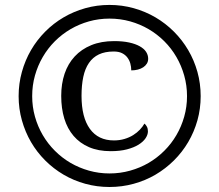

<svg xmlns="http://www.w3.org/2000/svg" viewBox="-20 -745 885 775"><path d="M439.9 -178.2Q462.9 -178.2 482.4 -184.1Q502 -189.9 517.6 -199.7Q533.2 -209.5 544.7 -221.7Q556.2 -233.9 563 -246.1Q568.8 -241.7 573 -233.6Q577.1 -225.6 577.1 -214.8Q577.1 -201.2 567.6 -187Q558.1 -172.9 539.3 -161.1Q520.5 -149.4 492.4 -142.1Q464.4 -134.8 426.8 -134.8Q377 -134.8 339.6 -150.9Q302.2 -167 277.1 -196.3Q252 -225.6 239.5 -266.6Q227.1 -307.6 227.1 -357.9Q227.1 -406.7 240.7 -447.3Q254.4 -487.8 281.5 -517.1Q308.6 -546.4 348.4 -562.7Q388.2 -579.1 440.9 -579.1Q475.6 -579.1 501.2 -573.5Q526.9 -567.9 543.9 -558.3Q561 -548.8 569.6 -535.9Q578.1 -522.9 578.1 -507.8Q578.1 -497.1 572.8 -488.3Q567.4 -479.5 558.1 -473.4Q548.8 -467.3 536.4 -464.1Q523.9 -460.9 509.8 -460.9Q509.8 -475.1 506.1 -488.5Q502.4 -502 494.1 -512.9Q485.8 -523.9 472.4 -530.5Q459 -537.1 439 -537.1Q403.8 -537.1 379.2 -525.4Q354.5 -513.7 338.9 -490.7Q323.2 -467.8 316.2 -434.6Q309.1 -401.4 309.1 -357.9Q309.1 -271.5 342.8 -224.9Q376.5 -178.2 439.9 -178.2ZM55.2 -356.9Q55.2 -407.7 68.4 -454.8Q81.5 -502 105.2 -542.7Q128.9 -583.5 162.4 -617.2Q195.8 -650.9 236.6 -674.8Q277.3 -698.7 324.2 -711.9Q371.1 -725.1 421.9 -725.1Q472.7 -725.1 519.8 -711.9Q566.9 -698.7 607.7 -674.8Q648.4 -650.9 682.1 -617.2Q715.8 -583.5 739.7 -542.7Q763.7 -502 776.9 -454.8Q790 -407.7 790 -356.9Q790 -306.2 776.9 -259.3Q763.7 -212.4 739.7 -171.6Q715.8 -130.9 682.1 -97.4Q648.4 -64 607.7 -40Q566.9 -16.1 519.8 -3.2Q472.7 9.8 421.9 9.8Q371.1 9.8 324.2 -3.2Q277.3 -16.1 236.6 -40Q195.8 -64 162.4 -97.4Q128.9 -130.9 105.2 -171.6Q81.5 -212.4 68.4 -259.3Q55.2 -306.2 55.2 -356.9ZM109.9 -356.9Q109.9 -314 121.1 -274.2Q132.3 -234.4 152.6 -199.7Q172.9 -165 201.4 -136.5Q230 -107.9 264.6 -87.6Q299.3 -67.4 339.1 -56.2Q378.9 -44.9 421.9 -44.9Q465.3 -44.9 505.4 -56.2Q545.4 -67.4 580.1 -87.6Q614.7 -107.9 643.3 -136.5Q671.9 -165 692.1 -199.7Q712.4 -234.4 723.6 -274.2Q734.9 -314 734.9 -356.9Q734.9 -399.9 723.6 -439.9Q712.4 -480 692.1 -514.9Q671.9 -549.8 643.3 -578.4Q614.7 -606.9 580.1 -627.2Q545.4 -647.5 505.4 -658.7Q465.3 -669.9 421.9 -669.9Q378.9 -669.9 339.1 -658.7Q299.3 -647.5 264.6 -627.2Q230 -606.9 201.4 -578.4Q172.9 -549.8 152.6 -514.9Q132.3 -480 121.1 -440.2Q109.9 -400.4 109.9 -356.9Z"/></svg>

Font: Noto Serif
Style: Regular
Weight: 400
Designer: Monotype Design team
Foundry: Monotype Imaging Inc.
Version: Version 1.02